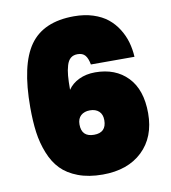

<svg xmlns="http://www.w3.org/2000/svg" viewBox="-84 -816 800 896"><g transform="rotate(-10 316.5 -368.5)"><path d="M571.8 -508.8H365.2Q359.9 -538.6 347.9 -552.7Q335.9 -566.9 312 -566.9Q292 -566.9 279.3 -556.4Q266.6 -545.9 260 -523.7Q253.4 -501.5 251.2 -475.3Q249 -449.2 249 -409.2Q267.6 -437 301.3 -453.1Q335 -469.2 377.9 -469.2Q474.1 -469.2 531.5 -409.7Q588.9 -350.1 588.9 -238.8Q588.9 -125.5 519.5 -59.3Q450.2 6.8 331.1 6.8Q265.1 6.8 215.3 -12Q165.5 -30.8 134.8 -62.5Q104 -94.2 85 -142.1Q65.9 -189.9 58.8 -242.2Q51.8 -294.4 51.8 -359.9Q51.8 -562 116.5 -653.1Q181.2 -744.1 326.2 -744.1Q376 -744.1 416.5 -731Q457 -717.8 484.6 -695.6Q512.2 -673.3 531.5 -642.6Q550.8 -611.8 560.3 -578.6Q569.8 -545.4 571.8 -508.8ZM264.2 -242.2Q264.2 -183.1 323.2 -183.1Q381.8 -183.1 381.8 -242.2Q381.8 -269.5 366 -284.2Q350.1 -298.8 323.2 -298.8Q296.4 -298.8 280.3 -284.2Q264.2 -269.5 264.2 -242.2Z"/></g></svg>

Font: SVN-Poppins Black
Style: Regular
Weight: 900
Designer: Ninad Kale (Devanagari), Jonny Pinhorn (Latin)
Foundry: Indian Type Foundry
Version: Version 3.002 2017